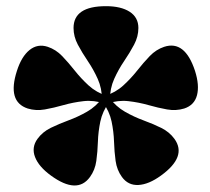

<svg xmlns="http://www.w3.org/2000/svg" viewBox="-20 -784 665 607"><path d="M327.5 -468.5H302.5Q302.5 -504.5 289 -534.5Q275.5 -564.5 257.5 -591Q239.5 -617.5 226 -643Q212.5 -668.5 212.5 -695.5Q212.5 -764.5 315 -764.5Q362.5 -764.5 390 -746.8Q417.5 -729 417.5 -695.5Q417.5 -668.5 404 -643Q390.5 -617.5 372.5 -591Q354.5 -564.5 341 -534.5Q327.5 -504.5 327.5 -468.5ZM319 -480.5 311 -456.5Q276.5 -468 244 -464.2Q211.5 -460.5 180.8 -451.8Q150 -443 121.8 -438Q93.5 -433 67.5 -441Q2 -462.5 33.5 -560Q48 -605.5 73.5 -626Q99 -646.5 131 -636Q156.5 -627.5 176.5 -606.8Q196.5 -586 216.2 -561Q236 -536 260.2 -513.8Q284.5 -491.5 319 -480.5ZM305 -476 325 -461Q304 -432 297.2 -399.8Q290.5 -367.5 289.5 -335.8Q288.5 -304 284.5 -275.2Q280.5 -246.5 264.5 -224.5Q224 -168.5 141 -229Q102.5 -257 90.8 -287.5Q79 -318 98.5 -345Q114.5 -367 140.5 -379.8Q166.5 -392.5 196.5 -403.5Q226.5 -414.5 255 -430.8Q283.5 -447 305 -476ZM305 -461 325 -476Q346.5 -447 375 -430.8Q403.5 -414.5 433.5 -403.5Q463.5 -392.5 489.5 -379.8Q515.5 -367 531.5 -345Q572 -289 489 -229Q450.5 -201 417.8 -199.2Q385 -197.5 365.5 -224.5Q349.5 -246.5 345.5 -275.2Q341.5 -304 340.5 -335.8Q339.5 -367.5 332.8 -399.8Q326 -432 305 -461ZM311 -480.5Q345.5 -491.5 369.8 -513.8Q394 -536 413.8 -561Q433.5 -586 453.5 -606.8Q473.5 -627.5 499 -636Q564.5 -657.5 596.5 -560Q611 -514.5 602.8 -483Q594.5 -451.5 562.5 -441Q536.5 -433 508.2 -438Q480 -443 449.2 -451.8Q418.5 -460.5 386 -464.2Q353.5 -468 319 -456.5Z"/></svg>

Font: Fraunces SuperSoft
Style: Regular
Weight: 900
Version: Version 1.000;[b76b70a41]